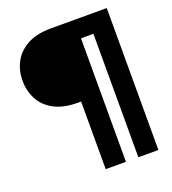

<svg xmlns="http://www.w3.org/2000/svg" viewBox="-144 -808 912 1017"><g transform="rotate(-20 312.5 -300.0)"><path d="M277 100V-281H260Q177 -281 124.5 -310Q72 -339 47.5 -386.5Q23 -434 23 -490Q23 -547 48 -594.5Q73 -642 125.5 -671Q178 -700 260 -700H574V100H461V-596H391V100Z"/></g></svg>

Font: DM Sans 9pt 36pt
Style: Bold
Weight: 700
Version: Version 4.004;gftools[0.9.30]